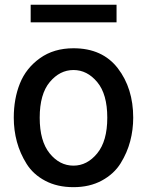

<svg xmlns="http://www.w3.org/2000/svg" viewBox="-20 -772 619 810"><path d="M109.4 -677.7V-752H471.7V-677.7ZM147.5 -275.4Q147.5 -176.8 189.5 -125Q231.4 -73.2 290 -73.2Q347.7 -73.2 390.1 -125Q432.6 -176.8 432.6 -275.4Q432.6 -375 390.1 -425.8Q347.7 -476.6 290 -476.6Q232.4 -476.6 189.9 -425.8Q147.5 -375 147.5 -275.4ZM38.1 -275.4Q38.1 -355.5 64 -419.9Q89.8 -484.4 148.4 -526.4Q207 -568.4 290 -568.4Q412.1 -568.4 477.1 -483.9Q542 -399.4 542 -275.4Q542 -224.6 529.3 -176.3Q516.6 -127.9 488.8 -83Q460.9 -38.1 409.7 -10.3Q358.4 17.6 290 17.6Q221.7 17.6 170.9 -9.3Q120.1 -36.1 92.3 -80.6Q64.5 -125 51.3 -173.8Q38.1 -222.7 38.1 -275.4Z"/></svg>

Font: Gothic A1 SemiBold
Style: Regular
Weight: 600
Version: Version 2.50